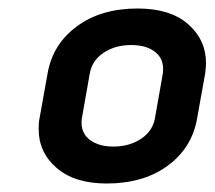

<svg xmlns="http://www.w3.org/2000/svg" viewBox="-20 -729 505 452"><path d="M71 -425Q71 -442 73 -450L92 -556Q104 -625 161 -667Q218 -709 304 -709Q381 -709 423 -672Q465 -635 465 -580Q465 -572 463 -556L444 -450Q432 -381 375 -339Q318 -297 231 -297Q156 -297 113.5 -333.5Q71 -370 71 -425ZM345 -452 363 -554Q364 -558 364 -567Q364 -593 343.5 -608Q323 -623 289 -623Q251 -623 223.5 -604.5Q196 -586 191 -554L173 -452Q172 -448 172 -440Q172 -414 192.5 -399Q213 -384 247 -384Q285 -384 312.5 -402.5Q340 -421 345 -452Z"/></svg>

Font: K2D
Style: Bold Italic
Weight: 700
Italic angle: -10°
Designer: Katatrad Aksorn Co.,Ltd.
Foundry: Cadson Demak Co.,Ltd.
Version: Version 1.000; ttfautohint (v1.6)